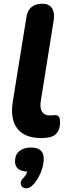

<svg xmlns="http://www.w3.org/2000/svg" viewBox="-20 -734 373 1036"><path d="M203 11Q114 11 74 -39.5Q34 -90 49 -186L122 -638Q127 -676 149 -695Q171 -714 209 -714Q244 -714 260 -690.5Q276 -667 270 -626L200 -188Q194 -149 207.5 -130Q221 -111 249 -111Q259 -111 265.5 -112Q272 -113 278 -113Q290 -113 297 -105Q304 -97 304 -74Q304 -39 290 -20.5Q276 -2 257 4Q248 7 232.5 9Q217 11 203 11ZM153 268Q140 281 125.5 282Q111 283 101.5 275.5Q92 268 91.5 254.5Q91 241 106 226Q119 213 125 197.5Q131 182 133 167L132 192Q97 192 79 178Q61 164 61 137Q61 100 85 81Q109 62 147 62Q181 62 198.5 77Q216 92 216 121Q216 146 208 173.5Q200 201 186 226Q172 251 153 268Z"/></svg>

Font: Nunito ExtraLight ExtraBold
Style: Italic
Weight: 800
Italic angle: -9°
Version: Version 3.602